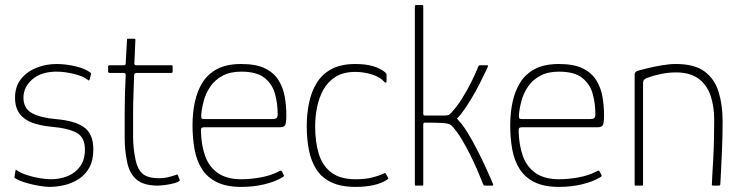

<svg xmlns="http://www.w3.org/2000/svg" viewBox="-20 -728 2926 753"><path d="M41 -60Q41 -62 42.5 -62Q44 -62 46 -60Q62 -49 87 -41Q112 -33 137.5 -29Q163 -25 180 -25Q214 -25 244.5 -37Q275 -49 294 -75Q313 -101 313 -142Q313 -189 281 -207Q249 -225 181 -231Q139 -235 107 -246.5Q75 -258 57 -282Q39 -306 39 -345Q39 -388 61.5 -417Q84 -446 121.5 -461.5Q159 -477 202 -477Q237 -477 276 -468Q315 -459 336 -442Q337 -441 337 -440Q337 -439 337 -437L331 -415Q329 -410 324 -415Q307 -429 270.5 -438Q234 -447 202 -447Q142 -447 107 -417Q72 -387 72 -345Q72 -302 106 -284Q140 -266 198 -261Q234 -258 261.5 -250.5Q289 -243 308 -230Q327 -217 336.5 -195.5Q346 -174 346 -142Q346 -100 331 -72Q316 -44 290.5 -27Q265 -10 234.5 -2.5Q204 5 173 5Q160 5 135 1Q110 -3 84 -10.5Q58 -18 41 -28Q38 -30 37 -31Q36 -32 37 -35Z M600 0Q542 0 514 -25Q486 -50 478 -96Q469 -139 469 -187Q469 -235 469 -287Q469 -324 470 -360.5Q471 -397 473 -433Q473 -442 465 -442H408Q407 -442 405.5 -444Q404 -446 404 -446V-468Q404 -468 405.5 -470Q407 -472 408 -472H465Q469 -472 471 -473.5Q473 -475 473 -480L478 -572Q478 -576 481 -576H507Q509 -576 510 -575Q511 -574 511 -572L507 -481Q506 -477 508 -474.5Q510 -472 514 -472H653Q655 -472 656 -471Q657 -470 657 -468V-446Q657 -446 656 -444Q655 -442 653 -442H514Q512 -442 509 -440Q506 -438 506 -433Q505 -396 503.5 -358.5Q502 -321 502 -283Q502 -239 502 -192Q502 -145 512 -100Q519 -65 539 -47Q559 -29 605 -29Q621 -29 637 -32.5Q653 -36 670 -42Q674 -44 675.5 -43.5Q677 -43 678 -40L684 -25Q686 -21 684 -19Q682 -17 677 -14Q667 -10 650.5 -6.5Q634 -3 619.5 -1.5Q605 0 600 0Z M735 -237Q735 -284 744 -327Q753 -370 774 -404Q795 -438 832 -457.5Q869 -477 926 -477Q985 -477 1020 -459.5Q1055 -442 1073 -412.5Q1091 -383 1097 -347.5Q1103 -312 1103 -276Q1103 -242 1097 -235.5Q1091 -229 1080 -229H779Q778 -229 773 -227.5Q768 -226 768 -216Q769 -160 784.5 -116.5Q800 -73 835 -49Q870 -25 927 -25Q961 -25 1001 -32Q1041 -39 1072 -55Q1077 -58 1080.5 -58.5Q1084 -59 1086 -55L1093 -41Q1094 -39 1093.5 -37.5Q1093 -36 1090 -34Q1059 -15 1016 -5Q973 5 927 5Q868 5 830.5 -13.5Q793 -32 772 -65Q751 -98 743 -142Q735 -186 735 -237ZM1069 -281Q1069 -322 1058.5 -360Q1048 -398 1017.5 -422.5Q987 -447 926 -447Q882 -447 852 -430.5Q822 -414 804.5 -388Q787 -362 779 -332Q771 -302 769 -275Q769 -268 770.5 -264.5Q772 -261 781 -261H1048Q1059 -261 1064 -264.5Q1069 -268 1069 -281Z M1375 5Q1317 5 1279.5 -13Q1242 -31 1221 -63.5Q1200 -96 1191.5 -139.5Q1183 -183 1183 -234Q1183 -281 1192 -324.5Q1201 -368 1222 -402.5Q1243 -437 1280 -457Q1317 -477 1374 -477Q1414 -477 1443 -468.5Q1472 -460 1491 -444Q1495 -440 1495.5 -438.5Q1496 -437 1496 -432V-409Q1496 -404 1493 -404Q1490 -404 1487 -407Q1471 -426 1438.5 -436Q1406 -446 1374 -446Q1327 -446 1296.5 -427Q1266 -408 1248.5 -376.5Q1231 -345 1223.5 -307.5Q1216 -270 1216 -233Q1216 -171 1230.5 -124Q1245 -77 1280 -51Q1315 -25 1375 -25Q1411 -25 1438 -31.5Q1465 -38 1486 -48Q1490 -51 1493 -47L1502 -31Q1504 -28 1502.5 -26.5Q1501 -25 1499 -24Q1477 -9 1445 -2Q1413 5 1375 5Z M1607 -4V-704Q1607 -708 1611 -708H1636Q1640 -708 1640 -704V-281Q1640 -279 1641 -277Q1642 -275 1646 -275Q1666 -275 1685 -275Q1704 -275 1723 -275Q1733 -275 1738 -276.5Q1743 -278 1750 -286Q1773 -311 1793 -343Q1813 -375 1829 -407.5Q1845 -440 1855 -465Q1857 -470 1858.5 -471Q1860 -472 1863 -472H1889Q1892 -472 1893.5 -471Q1895 -470 1893 -466Q1893 -466 1884.5 -447.5Q1876 -429 1861 -399.5Q1846 -370 1826.5 -337.5Q1807 -305 1785 -277Q1781 -273 1778 -269.5Q1775 -266 1772 -262Q1774 -261 1776 -259Q1778 -257 1779 -255Q1796 -237 1814 -207.5Q1832 -178 1849.5 -144Q1867 -110 1881 -80Q1895 -50 1903.5 -30Q1912 -10 1913 -8Q1917 0 1910 0Q1907 0 1903.5 0Q1900 0 1896.5 0Q1893 0 1889.5 0Q1886 0 1883 0Q1879 0 1878 -0.5Q1877 -1 1874 -7Q1874 -7 1867.5 -23.5Q1861 -40 1849.5 -66.5Q1838 -93 1823 -123Q1808 -153 1791 -181.5Q1774 -210 1756 -230Q1750 -238 1740.5 -241.5Q1731 -245 1710 -246Q1689 -247 1646 -247Q1640 -247 1640 -240V-4Q1640 0 1636 0H1611Q1607 0 1607 -4Z M1981 -237Q1981 -284 1990 -327Q1999 -370 2020 -404Q2041 -438 2078 -457.5Q2115 -477 2172 -477Q2231 -477 2266 -459.5Q2301 -442 2319 -412.5Q2337 -383 2343 -347.5Q2349 -312 2349 -276Q2349 -242 2343 -235.5Q2337 -229 2326 -229H2025Q2024 -229 2019 -227.5Q2014 -226 2014 -216Q2015 -160 2030.5 -116.5Q2046 -73 2081 -49Q2116 -25 2173 -25Q2207 -25 2247 -32Q2287 -39 2318 -55Q2323 -58 2326.5 -58.5Q2330 -59 2332 -55L2339 -41Q2340 -39 2339.5 -37.5Q2339 -36 2336 -34Q2305 -15 2262 -5Q2219 5 2173 5Q2114 5 2076.5 -13.5Q2039 -32 2018 -65Q1997 -98 1989 -142Q1981 -186 1981 -237ZM2315 -281Q2315 -322 2304.5 -360Q2294 -398 2263.5 -422.5Q2233 -447 2172 -447Q2128 -447 2098 -430.5Q2068 -414 2050.5 -388Q2033 -362 2025 -332Q2017 -302 2015 -275Q2015 -268 2016.5 -264.5Q2018 -261 2027 -261H2294Q2305 -261 2310 -264.5Q2315 -268 2315 -281Z M2473 0Q2469 0 2469 -4Q2469 -112 2469 -220Q2469 -328 2469 -436Q2469 -440 2471.5 -444Q2474 -448 2483 -451Q2497 -455 2522 -461Q2547 -467 2576.5 -472Q2606 -477 2631 -477Q2704 -477 2743.5 -447.5Q2783 -418 2798.5 -367Q2814 -316 2814 -253Q2814 -202 2812 -151.5Q2810 -101 2808 -62Q2806 -23 2805 -5Q2804 -2 2802.5 -1Q2801 0 2796 0H2778Q2774 0 2772.5 -1.5Q2771 -3 2772 -7Q2772 -15 2773.5 -40Q2775 -65 2777 -100.5Q2779 -136 2780 -177Q2781 -218 2781 -257Q2781 -313 2766 -355Q2751 -397 2718 -420.5Q2685 -444 2631 -444Q2602 -444 2572.5 -438Q2543 -432 2520 -423Q2515 -422 2508.5 -417.5Q2502 -413 2502 -402Q2502 -336 2502 -269.5Q2502 -203 2502 -136.5Q2502 -70 2502 -4Q2502 0 2498 0Z"/></svg>

Font: Glory Thin
Style: Regular
Weight: 100
Designer: Robert Leuschke
Foundry: Robert Leuschke
Version: Version 1.011